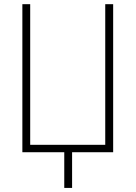

<svg xmlns="http://www.w3.org/2000/svg" viewBox="-20 -731 652 922"><path d="M87.4 0V-710.9H125V-35.6H485.4V-710.9H523.4V0ZM326.2 -32.7V171.4H288.6V-32.7Z"/></svg>

Font: Roboto Condensed ExtraLight
Style: Regular
Weight: 250
Designer: Christian Robertson
Foundry: Google
Version: Version 3.008; 2023